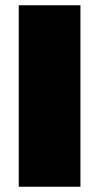

<svg xmlns="http://www.w3.org/2000/svg" viewBox="-20 -708 376 728"><path d="M51 0V-688H285V0Z"/></svg>

Font: Saira Thin Black
Style: Regular
Weight: 900
Version: Version 1.101